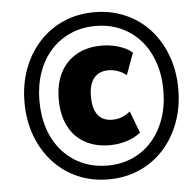

<svg xmlns="http://www.w3.org/2000/svg" viewBox="-52 -769 846 832"><g transform="rotate(-5 371.0 -352.5)"><path d="M388 11Q315 11 254 -15.5Q193 -42 148 -91Q103 -140 78 -206.5Q53 -273 53 -352Q53 -432 78 -498.5Q103 -565 148 -614Q193 -663 254 -689.5Q315 -716 388 -716Q460 -716 521.5 -689.5Q583 -663 627.5 -614.5Q672 -566 697 -499Q722 -432 722 -353Q722 -274 697 -207Q672 -140 627 -91Q582 -42 521 -15.5Q460 11 388 11ZM405 -136Q343 -136 297 -162Q251 -188 226.5 -236.5Q202 -285 202 -353Q202 -421 227 -469Q252 -517 298 -543Q344 -569 407 -569Q445 -569 481 -558Q517 -547 540 -527L505 -432Q487 -446 467.5 -453Q448 -460 427 -460Q386 -460 364 -433Q342 -406 342 -353Q342 -299 363.5 -272Q385 -245 426 -245Q450 -245 469 -253Q488 -261 504 -274L540 -179Q516 -159 480 -147.5Q444 -136 405 -136ZM388 -49Q448 -49 497.5 -71Q547 -93 582.5 -133.5Q618 -174 637.5 -229.5Q657 -285 657 -353Q657 -421 637.5 -476.5Q618 -532 582.5 -572Q547 -612 497.5 -634Q448 -656 388 -656Q328 -656 278.5 -634Q229 -612 193 -572Q157 -532 137.5 -476Q118 -420 118 -353Q118 -285 137.5 -229Q157 -173 193 -133Q229 -93 278.5 -71Q328 -49 388 -49Z"/></g></svg>

Font: Nunito Sans 10pt SemiCondensed Black
Style: Italic
Weight: 900
Width: 4
Italic angle: -9°
Designer: Vernon Adams
Foundry: Vernon Adams
Version: Version 3.101;gftools[0.9.27]